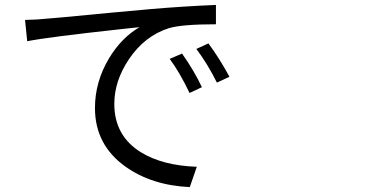

<svg xmlns="http://www.w3.org/2000/svg" viewBox="-20 -723 1540 775"><path d="M746.1 32.2Q593.8 25.4 487.3 -49.8Q363.3 -137.7 363.3 -287.1Q363.3 -392.6 419.9 -487.3Q469.7 -570.3 543 -613.3Q525.4 -611.3 469.7 -605.5Q172.9 -573.2 89.8 -556.6L81.1 -642.6Q133.8 -643.6 167 -647.5Q182.6 -648.4 234.4 -653.3Q457 -674.8 590.8 -686.5Q715.8 -697.3 851.6 -703.1V-625Q714.8 -625 662.1 -609.4Q563.5 -578.1 500 -483.4Q441.4 -395.5 441.4 -303.7Q441.4 -174.8 548.8 -108.4Q635.7 -54.7 774.4 -49.8ZM745.1 -347.7Q706.1 -429.7 665 -485.4L714.8 -506.8Q763.7 -437.5 794.9 -371.1ZM855.5 -389.6Q816.4 -467.8 772.5 -525.4L821.3 -547.9Q867.2 -485.4 906.2 -413.1Z"/></svg>

Font: Bpmf GenYo Gothic R
Style: R
Weight: 400
Foundry: But Ko
Version: Version 1.320